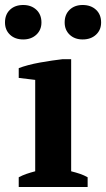

<svg xmlns="http://www.w3.org/2000/svg" viewBox="-44 -749 425 769"><path d="M0 0ZM307 0H31V-39Q46 -47 62 -52.5Q78 -58 97 -63V-429L31 -437V-476Q46 -482 68.5 -488Q91 -494 116 -498.5Q141 -503 165 -506.5Q189 -510 207 -512H241V-63Q261 -58 277 -52.5Q293 -47 307 -39ZM-24 -659Q-24 -691 -4 -710Q16 -729 49 -729Q81 -729 101.5 -710Q122 -691 122 -659Q122 -629 101.5 -610Q81 -591 49 -591Q16 -591 -4 -610Q-24 -629 -24 -659ZM215 -659Q215 -691 235 -710Q255 -729 287 -729Q320 -729 340.5 -710Q361 -691 361 -659Q361 -629 340.5 -610Q320 -591 287 -591Q255 -591 235 -610Q215 -629 215 -659Z"/></svg>

Font: PT Serif
Style: Bold
Weight: 700
Designer: A.Korolkova, O.Umpeleva, V.Yefimov
Foundry: ParaType Ltd
Version: Version 1.000W OFL; ttfautohint (v1.6)